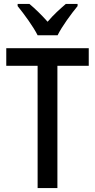

<svg xmlns="http://www.w3.org/2000/svg" viewBox="-20 -960 486 980"><path d="M172 -780H274C296 -825 344 -890 376 -929V-940H316C284 -912 256 -888 223 -849C192 -884 157 -918 130 -940H70V-929C104 -887 150 -824 172 -780ZM273 0V-624H433V-714H12V-624H172V0Z"/></svg>

Font: Noto Sans Kannada Condensed Medium
Style: Regular
Weight: 500
Width: 3
Designer: Jelle Bosma - Monotype Design Team
Foundry: Monotype Imaging Inc.
Version: Version 2.005